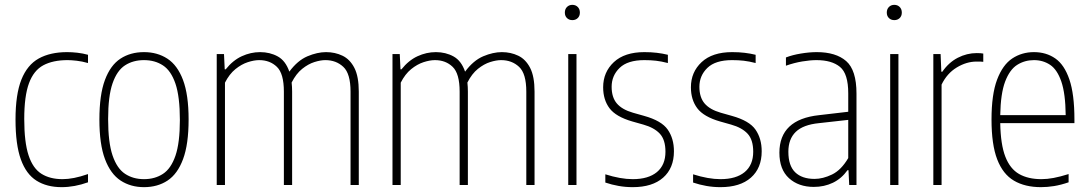

<svg xmlns="http://www.w3.org/2000/svg" viewBox="-20 -763 4490 792"><path d="M234 9Q173 9 130.5 -17.8Q88 -44.5 66 -105.5Q44 -166.5 44 -270Q44 -373.5 68.2 -434.5Q92.5 -495.5 140 -521.8Q187.5 -548 257 -548Q276.5 -548 299 -545.5Q321.5 -543 343 -537V-503Q318.5 -510 296 -512.5Q273.5 -515 259 -515Q198.5 -515 158.8 -493.8Q119 -472.5 99.5 -419.5Q80 -366.5 80 -272Q80 -176.5 97.8 -122.5Q115.5 -68.5 150.8 -46.2Q186 -24 238 -24Q260 -24 285.8 -29Q311.5 -34 343 -45V-11Q287.5 9 234 9Z M574 9Q519 9 477.5 -18.2Q436 -45.5 413 -106.8Q390 -168 390 -270Q390 -372 412.8 -433Q435.5 -494 476.8 -521Q518 -548 574 -548Q629 -548 670.5 -521Q712 -494 735 -433Q758 -372 758 -270Q758 -168 735.2 -106.8Q712.5 -45.5 671.2 -18.2Q630 9 574 9ZM574 -24Q619 -24 652.2 -45.8Q685.5 -67.5 703.8 -120.8Q722 -174 722 -268Q722 -364 703.8 -417.8Q685.5 -471.5 652.2 -493.2Q619 -515 574 -515Q529 -515 495.8 -493.5Q462.5 -472 444.2 -419Q426 -366 426 -272Q426 -176 444.2 -122Q462.5 -68 495.8 -46Q529 -24 574 -24Z M874 0V-540H904L907 -477H911Q940.5 -514 977.2 -531Q1014 -548 1053 -548Q1093.5 -548 1125.8 -530.2Q1158 -512.5 1173.5 -467.5Q1207.5 -513.5 1248.2 -530.8Q1289 -548 1325 -548Q1362 -548 1392.8 -533.2Q1423.5 -518.5 1441.8 -483Q1460 -447.5 1460 -385V0H1426V-385Q1426 -459.5 1396.2 -487.2Q1366.5 -515 1322 -515Q1302 -515 1276.8 -507Q1251.5 -499 1226.5 -479Q1201.5 -459 1183 -422.5Q1185 -405 1185 -385V0H1151V-385Q1151 -459.5 1122.2 -487.2Q1093.5 -515 1049 -515Q1028 -515 1002 -506.5Q976 -498 951 -477.8Q926 -457.5 908 -422V0Z M1599 0V-540H1629L1632 -477H1636Q1665.5 -514 1702.2 -531Q1739 -548 1778 -548Q1818.5 -548 1850.8 -530.2Q1883 -512.5 1898.5 -467.5Q1932.5 -513.5 1973.2 -530.8Q2014 -548 2050 -548Q2087 -548 2117.8 -533.2Q2148.5 -518.5 2166.8 -483Q2185 -447.5 2185 -385V0H2151V-385Q2151 -459.5 2121.2 -487.2Q2091.5 -515 2047 -515Q2027 -515 2001.8 -507Q1976.5 -499 1951.5 -479Q1926.5 -459 1908 -422.5Q1910 -405 1910 -385V0H1876V-385Q1876 -459.5 1847.2 -487.2Q1818.5 -515 1774 -515Q1753 -515 1727 -506.5Q1701 -498 1676 -477.8Q1651 -457.5 1633 -422V0Z M2324 0V-540H2358V0ZM2341 -680Q2327.5 -680 2318.8 -688.5Q2310 -697 2310 -711Q2310 -725.5 2318.8 -734.2Q2327.5 -743 2341 -743Q2354.5 -743 2363.2 -734.2Q2372 -725.5 2372 -711Q2372 -697 2363.2 -688.5Q2354.5 -680 2341 -680Z M2590 9Q2560 9 2531.8 4Q2503.5 -1 2477 -10V-44Q2540 -24 2590 -24Q2654.5 -24 2689.8 -53.2Q2725 -82.5 2725 -137Q2725 -186.5 2701.8 -211.5Q2678.5 -236.5 2634 -249L2588 -262Q2520.5 -281.5 2494.2 -316.5Q2468 -351.5 2468 -403Q2468 -465.5 2512.2 -506.8Q2556.5 -548 2638 -548Q2666 -548 2689.2 -545.2Q2712.5 -542.5 2735 -537V-503Q2708 -510 2685.8 -512.5Q2663.5 -515 2638 -515Q2569 -515 2536 -483Q2503 -451 2503 -405Q2503 -361.5 2524.5 -336.2Q2546 -311 2591 -298L2637 -285Q2709 -265 2734.5 -228.2Q2760 -191.5 2760 -139Q2760 -69.5 2715.5 -30.2Q2671 9 2590 9Z M2952 9Q2922 9 2893.8 4Q2865.5 -1 2839 -10V-44Q2902 -24 2952 -24Q3016.5 -24 3051.8 -53.2Q3087 -82.5 3087 -137Q3087 -186.5 3063.8 -211.5Q3040.5 -236.5 2996 -249L2950 -262Q2882.5 -281.5 2856.2 -316.5Q2830 -351.5 2830 -403Q2830 -465.5 2874.2 -506.8Q2918.5 -548 3000 -548Q3028 -548 3051.2 -545.2Q3074.5 -542.5 3097 -537V-503Q3070 -510 3047.8 -512.5Q3025.5 -515 3000 -515Q2931 -515 2898 -483Q2865 -451 2865 -405Q2865 -361.5 2886.5 -336.2Q2908 -311 2953 -298L2999 -285Q3071 -265 3096.5 -228.2Q3122 -191.5 3122 -139Q3122 -69.5 3077.5 -30.2Q3033 9 2952 9Z M3337 8Q3274 8 3234.5 -28Q3195 -64 3195 -133Q3195 -270.5 3359 -288L3479 -302V-378Q3479 -459 3445 -487Q3411 -515 3348 -515Q3322 -515 3289 -509.5Q3256 -504 3222 -492V-526Q3249 -536.5 3284 -542.2Q3319 -548 3349 -548Q3428 -548 3470.5 -511Q3513 -474 3513 -377V0H3483L3480 -61H3476Q3451.5 -26.5 3415.8 -9.2Q3380 8 3337 8ZM3232 -137Q3232 -79.5 3260.2 -52.2Q3288.5 -25 3340 -25Q3374.5 -25 3412.2 -43.2Q3450 -61.5 3479 -111V-268.5L3358 -255Q3293 -248.5 3262.5 -219Q3232 -189.5 3232 -137Z M3652 0V-540H3686V0ZM3669 -680Q3655.5 -680 3646.8 -688.5Q3638 -697 3638 -711Q3638 -725.5 3646.8 -734.2Q3655.5 -743 3669 -743Q3682.5 -743 3691.2 -734.2Q3700 -725.5 3700 -711Q3700 -697 3691.2 -688.5Q3682.5 -680 3669 -680Z M3830 0V-540H3860L3863 -467H3867Q3893.5 -505.5 3931 -524.8Q3968.5 -544 4009 -544Q4018 -544 4024.8 -543.5Q4031.5 -543 4036 -542V-508Q4028.5 -509 4022.8 -509Q4017 -509 4008 -509Q3967 -509 3926.8 -484.8Q3886.5 -460.5 3864 -414V0Z M4274 9Q4208 9 4162.5 -17.8Q4117 -44.5 4093.5 -105.5Q4070 -166.5 4070 -270Q4070 -373.5 4093 -434.5Q4116 -495.5 4155.5 -521.8Q4195 -548 4245 -548Q4295.5 -548 4333 -522Q4370.5 -496 4391.2 -435.2Q4412 -374.5 4412 -270V-255H4106Q4107.5 -167 4127 -116.8Q4146.5 -66.5 4183.8 -45.2Q4221 -24 4276 -24Q4299.5 -24 4326.2 -29Q4353 -34 4388 -45V-11Q4356 0 4328.2 4.5Q4300.5 9 4274 9ZM4245 -515Q4207 -515 4176 -495.5Q4145 -476 4126.2 -426.5Q4107.5 -377 4106 -288H4376Q4375 -377 4358 -426.5Q4341 -476 4311.8 -495.5Q4282.5 -515 4245 -515Z"/></svg>

Font: Encode Sans Condensed Condensed Thin
Style: Regular
Weight: 100
Width: 3
Designer: Multiple Designers
Foundry: Impallari Type
Version: Version 3.000; ttfautohint (v1.8.3) -l 8 -r 50 -G 200 -x 14 